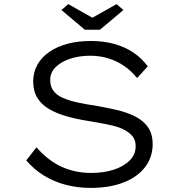

<svg xmlns="http://www.w3.org/2000/svg" viewBox="-20 -907 872 937"><path d="M423 10Q358 10 301 -5Q244 -20 195.5 -49.5Q147 -79 108 -124L158 -188Q216 -122 282 -92.5Q348 -63 425 -63Q485 -63 534 -78.5Q583 -94 613 -124Q643 -154 642 -195Q642 -223 627 -241.5Q612 -260 587.5 -273Q563 -286 532 -293.5Q501 -301 471 -306Q441 -311 415 -316Q356 -325 306.5 -339Q257 -353 220 -374.5Q183 -396 162.5 -429Q142 -462 142 -509Q142 -555 163 -592Q184 -629 222.5 -655Q261 -681 312 -694Q363 -707 422 -707Q486 -707 538 -692.5Q590 -678 631 -650.5Q672 -623 701 -583L649 -526Q621 -561 586 -585Q551 -609 509.5 -622Q468 -635 421 -635Q365 -635 321 -620Q277 -605 251 -579Q225 -553 225 -517Q225 -485 241 -463.5Q257 -442 287.5 -429Q318 -416 358 -407Q398 -398 448 -391Q499 -382 549 -370.5Q599 -359 639 -339Q679 -319 702 -286.5Q725 -254 725 -203Q725 -140 688 -91.5Q651 -43 583 -16.5Q515 10 423 10ZM394 -762 280 -858 313 -887 446 -812H416L549 -887L582 -858L468 -762Z"/></svg>

Font: Lexend Peta Light
Style: Regular
Weight: 300
Version: Version 1.007